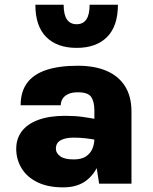

<svg xmlns="http://www.w3.org/2000/svg" viewBox="-20 -792 661 828"><path d="M407.5 0 387 -131.5V-316Q387 -353 373.5 -373.5Q360 -394 316 -394Q290 -394 273.8 -386.2Q257.5 -378.5 249.8 -365.8Q242 -353 242 -338H69Q69 -396 96.5 -433.8Q124 -471.5 179 -490Q234 -508.5 316 -508.5Q387.5 -508.5 439.2 -486.5Q491 -464.5 519 -420.5Q547 -376.5 547 -310V0ZM252.5 16Q186.5 16 141.2 -6.2Q96 -28.5 73 -66.5Q50 -104.5 50 -150.5Q50 -194 74 -225.8Q98 -257.5 145.2 -275Q192.5 -292.5 261.5 -292.5Q303.5 -292.5 335.8 -288Q368 -283.5 402 -277V-187Q377 -192.5 350.2 -195.5Q323.5 -198.5 298 -198.5Q262.5 -198.5 241.8 -187.2Q221 -176 221 -150.5Q221 -132 239.5 -118.2Q258 -104.5 298 -104.5Q332 -104.5 351.5 -118Q371 -131.5 379 -152Q387 -172.5 387 -192.5H424.5Q424.5 -135.5 406.5 -88Q388.5 -40.5 350.5 -12.2Q312.5 16 252.5 16ZM310.5 -585.5Q226 -585.5 179.2 -632.5Q132.5 -679.5 132.5 -771.5H254.5Q254.5 -728.5 268.8 -708Q283 -687.5 310.5 -687.5Q338 -687.5 352.2 -708Q366.5 -728.5 366.5 -771.5H488.5Q488.5 -679.5 441.8 -632.5Q395 -585.5 310.5 -585.5Z"/></svg>

Font: Karla ExtraBold
Style: Regular
Weight: 800
Designer: Jonathan Pinhorn
Version: Version 2.001